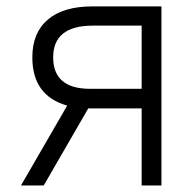

<svg xmlns="http://www.w3.org/2000/svg" viewBox="-20 -565 596 585"><path d="M411.6 0V-234.7H254.6Q251.8 -234.7 248.9 -234.7L113.3 0H44L184.7 -243.3Q78.5 -273.1 78.5 -390.3Q78.5 -465.2 125.7 -505.3Q172.9 -545.5 261.4 -545.5H471.9V0ZM411.6 -294.4V-486.9H261.4Q142 -486.2 142 -390.3Q142 -294.4 254.6 -294.4Z"/></svg>

Font: Inter Zeller Light
Style: Regular
Weight: 300
Designer: Rasmus Andersson; Joe Bland
Foundry: zeller
Version: Version 3.015;git-dec3a8cb1